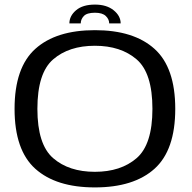

<svg xmlns="http://www.w3.org/2000/svg" viewBox="-20 -812 839 837"><path d="M393.5 5Q224.5 5 134 -76.2Q43.5 -157.5 43.5 -337.5Q43.5 -517.5 134 -599Q224.5 -680.5 393.8 -680.5Q563 -680.5 653.5 -599Q744 -517.5 744 -337.5Q744 -157.5 653.5 -76.2Q563 5 393.5 5ZM393.5 -63Q506.5 -63 575.5 -122.5Q644.5 -182 644.5 -337.5Q644.5 -494 575.5 -553.2Q506.5 -612.5 393.5 -612.5Q280.5 -612.5 211.8 -553.2Q143 -494 143 -337.5Q143 -182 211.8 -122.5Q280.5 -63 393.5 -63ZM394 -792Q445 -792 475.5 -767.2Q506 -742.5 506 -710H456Q456 -728 441.2 -742.2Q426.5 -756.5 394 -756.5Q359 -756.5 345.5 -742.2Q332 -728 332 -710H282.5Q282.5 -742.5 311.5 -767.2Q340.5 -792 394 -792Z"/></svg>

Font: Anybody ExtraExpanded
Style: Regular
Weight: 400
Width: 8
Designer: Tyler Finck
Foundry: Etcetera Type Company
Version: Version 1.010; ttfautohint (v1.8.3) -l 8 -r 50 -G 200 -x 14 